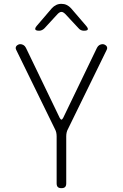

<svg xmlns="http://www.w3.org/2000/svg" viewBox="-20 -970 640 1000"><path d="M300 10Q287 10 281 4Q275 -2 275 -15V-260Q275 -270 273 -279.5Q271 -289 266 -298L64 -711Q61 -717 62 -722.5Q63 -728 66.5 -731.5Q70 -735 75 -737.5Q80 -740 86 -740Q94 -740 102 -735.5Q110 -731 115 -721L291 -356Q296 -347 300 -347Q304 -347 309 -356L485 -721Q490 -731 498 -735.5Q506 -740 514 -740Q520 -740 525 -737.5Q530 -735 533.5 -731.5Q537 -728 538 -722.5Q539 -717 536 -711L334 -298Q329 -289 327 -279.5Q325 -270 325 -260V-15Q325 -2 319 4Q313 10 300 10ZM184 -810Q167 -810 164 -816.5Q161 -823 172 -836L250 -927Q260 -938 272.5 -944Q285 -950 300 -950Q315 -950 327.5 -944Q340 -938 350 -927L429 -835Q440 -822 437 -816Q434 -810 417 -810Q409 -810 402 -813Q395 -816 390 -822L320 -897Q309 -908 300 -908Q291 -908 280 -897L212 -823Q206 -817 199 -813.5Q192 -810 184 -810Z"/></svg>

Font: Maple Mono NL Thin
Style: Regular
Weight: 250
Monospace: yes
Designer: subframe7536
Version: Version 7.000